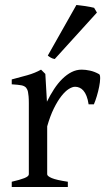

<svg xmlns="http://www.w3.org/2000/svg" viewBox="-20 -747 436 767"><path d="M376 -450.7Q380.4 -447.8 380.1 -433.6Q379.9 -419.4 376.2 -400.9Q372.6 -382.3 366.7 -362.8Q360.8 -343.3 355 -330.1H334Q331.1 -349.6 325.7 -363.3Q320.3 -377 313.2 -385Q306.2 -393.1 297.6 -396.7Q289.1 -400.4 279.8 -400.4Q269 -400.4 254.6 -391.4Q240.2 -382.3 225.1 -363Q210 -343.8 195.1 -313.7Q180.2 -283.7 168.5 -242.2V-50.8Q168.5 -43.5 186.8 -35.6Q205.1 -27.8 251 -21V0H26.9V-21Q59.1 -28.3 77.1 -35.4Q95.2 -42.5 95.2 -50.8V-335Q95.2 -351.1 94.2 -362.1Q93.3 -373 91.8 -379.9Q90.3 -386.7 88.1 -390.6Q85.9 -394.5 84 -397Q80.6 -400.4 76.4 -402.6Q72.3 -404.8 65.7 -406.2Q59.1 -407.7 49.8 -408.4Q40.5 -409.2 26.9 -410.2V-429.7Q58.6 -438 89.1 -446.5Q119.6 -455.1 144 -468.8L161.1 -451.7L167.5 -340.8Q180.7 -367.7 196 -391.1Q211.4 -414.6 229 -431.9Q246.6 -449.2 265.9 -459Q285.2 -468.8 306.2 -468.8Q321.8 -468.8 339.8 -464.8Q357.9 -460.9 376 -450.7ZM198.7 -511.2Q189.9 -512.7 183.1 -516.6Q176.3 -520.5 170.9 -524.9L285.2 -727.1Q291 -726.6 300.5 -725.3Q310.1 -724.1 320.6 -722.7Q331.1 -721.2 340.8 -719.2Q350.6 -717.3 356 -715.8L367.2 -696.8Z"/></svg>

Font: Gentium Plus
Style: Regular
Weight: 400
Designer: J. Victor Gaultney, Annie Olsen, Iska Routamaa
Foundry: SIL International
Version: Version 1.510